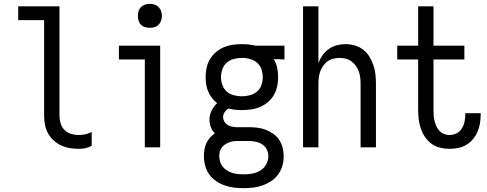

<svg xmlns="http://www.w3.org/2000/svg" viewBox="-20 -768 2540 1001"><path d="M391 8Q408 8 425.5 4.5Q443 1 458 -8V-80Q443 -72 425.5 -68Q408 -64 391 -64Q370 -64 350.5 -70Q331 -76 316.5 -90.5Q302 -105 296 -125Q290 -145 290 -165V-735H75V-663H210V-165Q210 -141 214.5 -117.5Q219 -94 230 -73.5Q241 -53 259 -36.5Q277 -20 298.5 -10Q320 0 343.5 4Q367 8 391 8Z M735 0H815V-530H600V-458H735ZM761 -623Q774 -623 786 -626.5Q798 -630 807 -639Q816 -648 820 -660.5Q824 -673 824 -685Q824 -698 820 -710Q816 -722 807 -731Q798 -740 786 -744Q774 -748 761 -748Q749 -748 736.5 -744Q724 -740 715 -731Q706 -722 702.5 -710Q699 -698 699 -685Q699 -673 702.5 -660.5Q706 -648 715 -639Q724 -630 736.5 -626.5Q749 -623 761 -623Z M1250 213Q1275 213 1300.5 210Q1326 207 1349.5 198.5Q1373 190 1394 176Q1415 162 1430 141.5Q1445 121 1452 96.5Q1459 72 1459 47Q1459 24 1453.5 2Q1448 -20 1435.5 -39Q1423 -58 1404 -71Q1385 -84 1364 -92Q1343 -100 1320 -102.5Q1297 -105 1275 -105H1225Q1223 -105 1220 -105Q1217 -105 1215 -105Q1214 -105 1212.5 -105Q1211 -105 1210 -105Q1198 -106 1186.5 -108.5Q1175 -111 1165 -117.5Q1155 -124 1149 -135Q1143 -146 1143 -158Q1143 -171 1151 -183Q1159 -195 1171 -202Q1188 -198 1205.5 -196Q1223 -194 1241 -194Q1265 -194 1289.5 -197.5Q1314 -201 1336 -210.5Q1358 -220 1377 -236Q1396 -252 1408 -273Q1420 -294 1425 -318Q1430 -342 1430 -366Q1430 -391 1425 -415Q1420 -439 1407 -460L1463 -458V-530H1309L1303 -532Q1287 -535 1272 -536.5Q1257 -538 1241 -538Q1217 -538 1193 -534.5Q1169 -531 1146.5 -521.5Q1124 -512 1105.5 -496Q1087 -480 1074.5 -459Q1062 -438 1057 -414Q1052 -390 1052 -366Q1052 -347 1055 -327.5Q1058 -308 1065.5 -290.5Q1073 -273 1085 -257.5Q1097 -242 1112 -230Q1094 -214 1083 -191Q1072 -168 1072 -144Q1072 -124 1079 -105.5Q1086 -87 1100 -73Q1086 -63 1074.5 -50Q1063 -37 1056 -21.5Q1049 -6 1046 11Q1043 28 1043 45Q1043 70 1049.5 95Q1056 120 1070.5 140.5Q1085 161 1106 175.5Q1127 190 1151 198.5Q1175 207 1200 210Q1225 213 1250 213ZM1250 141Q1235 141 1220 139.5Q1205 138 1191 133.5Q1177 129 1164 121Q1151 113 1141.5 101.5Q1132 90 1127.5 75Q1123 60 1123 45Q1123 28 1130 12.5Q1137 -3 1150.5 -13Q1164 -23 1180.5 -28Q1197 -33 1214 -33Q1217 -33 1220 -33Q1223 -33 1225 -33H1275Q1293 -33 1311.5 -29.5Q1330 -26 1346 -16Q1362 -6 1370.5 11Q1379 28 1379 47Q1379 69 1367.5 89.5Q1356 110 1336.5 121.5Q1317 133 1295 137Q1273 141 1250 141ZM1241 -266Q1220 -266 1199 -271.5Q1178 -277 1162.5 -290.5Q1147 -304 1139.5 -324.5Q1132 -345 1132 -366Q1132 -387 1139.5 -407.5Q1147 -428 1162.5 -441.5Q1178 -455 1199 -460.5Q1220 -466 1241 -466H1256Q1275 -464 1293.5 -457Q1312 -450 1325 -436.5Q1338 -423 1344 -404Q1350 -385 1350 -366Q1350 -345 1343 -324.5Q1336 -304 1320 -290.5Q1304 -277 1283 -271.5Q1262 -266 1241 -266Z M1560 0H1640V-330Q1640 -347 1642 -363.5Q1644 -380 1649.5 -395.5Q1655 -411 1664.5 -424.5Q1674 -438 1687.5 -448Q1701 -458 1717.5 -462Q1734 -466 1750 -466Q1767 -466 1783 -462Q1799 -458 1812.5 -448Q1826 -438 1835.5 -424.5Q1845 -411 1850.5 -395.5Q1856 -380 1858 -363.5Q1860 -347 1860 -330V0H1940V-330Q1940 -355 1937.5 -379.5Q1935 -404 1927 -427.5Q1919 -451 1906 -472.5Q1893 -494 1873.5 -509Q1854 -524 1830 -531Q1806 -538 1781 -538Q1758 -538 1735.5 -532Q1713 -526 1694 -512.5Q1675 -499 1661.5 -480Q1648 -461 1640 -439V-735H1560Z M2323 8Q2346 8 2368.5 3.5Q2391 -1 2410.5 -12.5Q2430 -24 2445 -41.5Q2460 -59 2469 -80Q2478 -101 2482 -123Q2486 -145 2486 -168Q2486 -171 2486 -173.5Q2486 -176 2486 -178H2406Q2406 -177 2406 -175.5Q2406 -174 2406 -172Q2406 -153 2402 -134Q2398 -115 2388 -98.5Q2378 -82 2360.5 -73Q2343 -64 2323 -64Q2309 -64 2295 -69.5Q2281 -75 2271.5 -85.5Q2262 -96 2255.5 -109.5Q2249 -123 2245.5 -137Q2242 -151 2241 -165.5Q2240 -180 2240 -195V-458H2401V-530H2240V-735H2160V-530H2051V-458H2160V-195Q2160 -170 2163 -145.5Q2166 -121 2174 -97.5Q2182 -74 2196 -53.5Q2210 -33 2230 -18.5Q2250 -4 2274.5 2Q2299 8 2323 8Z"/></svg>

Font: Iosevka SS09
Style: Regular
Weight: 400
Monospace: yes
Designer: Belleve Invis
Foundry: Belleve Invis
Version: Version 5.2.1; ttfautohint (v1.8.3)